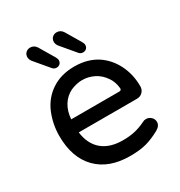

<svg xmlns="http://www.w3.org/2000/svg" viewBox="-168 -816 888 945"><g transform="rotate(-30 276.5 -343.5)"><path d="M45.9 -249Q45.9 -315.4 71.3 -377Q97.7 -438.5 151.4 -473.6Q205.1 -508.8 280.3 -508.8Q352.5 -508.8 406.2 -475.6Q457 -442.4 485.4 -386.2Q513.7 -330.1 513.7 -261.7Q513.7 -243.2 501 -230Q488.3 -216.8 467.8 -216.8H137.7Q146.5 -147.5 189.9 -110.8Q233.4 -74.2 307.6 -74.2Q346.7 -74.2 377.4 -81.5Q408.2 -88.9 439.5 -104.5Q446.3 -108.4 457 -108.4Q472.7 -108.4 484.9 -97.2Q497.1 -85.9 497.1 -69.3Q497.1 -46.9 470.7 -32.2Q429.7 -9.8 392.6 0.5Q355.5 10.7 299.8 10.7Q179.7 10.7 112.8 -57.6Q45.9 -126 45.9 -249ZM411.1 -291Q423.8 -291 422.9 -303.7Q418.9 -342.8 399.4 -369.1Q377.9 -400.4 346.2 -416Q314.5 -431.6 280.3 -431.6Q249 -431.6 214.8 -417Q180.7 -400.4 160.6 -367.7Q140.6 -335 137.7 -291ZM180.7 -557.6 113.3 -637.7Q103.5 -650.4 103.5 -663.1Q103.5 -678.7 113.8 -688.5Q124 -698.2 138.7 -698.2Q161.1 -698.2 173.8 -677.7L223.6 -593.8Q230.5 -582 230.5 -574.2Q230.5 -561.5 222.7 -554.2Q214.8 -546.9 203.1 -546.9Q189.5 -546.9 180.7 -557.6ZM289.1 -698.2Q311.5 -698.2 324.2 -677.7L374 -593.8Q380.9 -582 380.9 -574.2Q380.9 -561.5 373 -554.2Q365.2 -546.9 353.5 -546.9Q339.8 -546.9 331.1 -557.6L263.7 -637.7Q253.9 -650.4 253.9 -663.1Q253.9 -678.7 264.2 -688.5Q274.4 -698.2 289.1 -698.2Z"/></g></svg>

Font: jf-openhuninn-2.0
Style: Regular
Weight: 400
Designer: [Kosugi Maru]
Designed by MOTOYA      

[Varela Round]
Joe Prince (Latin component); Avraham Cornfeld (Hebrew component)
Foundry: justfont CO.,LTD.
Version: 2.0